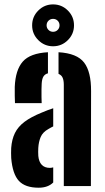

<svg xmlns="http://www.w3.org/2000/svg" viewBox="-20 -846 477 873"><path d="M31 -127.1Q30.5 -137.2 30.4 -150.2Q30.4 -163.2 30.9 -173.3Q33.8 -212.6 47.9 -241.2Q62 -269.8 91.3 -292Q120.6 -314.1 169.6 -334Q183 -339.9 196 -344.7Q209 -349.6 222 -353.8V-271.3Q217 -268.9 211.7 -266Q206.5 -263.1 201 -259.9Q174.1 -245.1 164.8 -222.7Q155.6 -200.3 154.1 -173.3Q153.6 -164 153.6 -155Q153.7 -145.9 154.2 -136.8Q156.7 -110.4 169.9 -96.6Q183.2 -82.7 206.6 -82.7Q213.7 -82.7 222 -85V-16.3Q198.2 7.5 155.7 7.5Q94.7 7.5 65.9 -23.5Q37.1 -54.6 31 -127.1ZM48.1 -377Q47.6 -386.6 47.1 -410.2Q46.6 -433.7 47.1 -451.1Q50.3 -528 83.6 -566Q117 -604 198 -608.5V-512.7Q183.7 -508.8 177.1 -497.5Q170.6 -486.2 169.5 -464.9Q169 -456.5 168.7 -439.6Q168.5 -422.7 168.7 -405.3Q169 -387.8 169.5 -377ZM270.1 0V-460.8Q270.1 -480.3 264.8 -492.5Q259.6 -504.7 246.1 -510.1V-608.5Q330.3 -603.5 362.4 -561.6Q394.5 -519.8 394.1 -431.8L393.3 0ZM221.2 -635.6Q182.1 -635.6 154.1 -663.6Q126.1 -691.5 126.1 -730.8Q126.1 -770.2 154.1 -798.1Q182.1 -826 221.2 -826Q260.7 -826 288.6 -798.1Q316.5 -770.2 316.5 -730.8Q316.5 -691.5 288.6 -663.6Q260.7 -635.6 221.2 -635.6ZM221.2 -701.4Q233.8 -701.4 242.3 -710Q250.7 -718.6 250.7 -730.7Q250.7 -743.4 242.3 -751.8Q233.8 -760.2 221.2 -760.2Q209 -760.2 200.4 -751.8Q191.9 -743.4 191.9 -730.7Q191.9 -718.6 200.4 -710Q209 -701.4 221.2 -701.4Z"/></svg>

Font: Big Shoulders Stencil Display SC Thin
Style: Regular
Weight: 100
Designer: Patric King
Foundry: XO Type Co
Version: Version 2.001